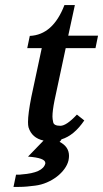

<svg xmlns="http://www.w3.org/2000/svg" viewBox="-20 -553 405 754"><path d="M238 -364 194 -158Q186 -118 186 -95Q186 -86 189 -72.5Q192 -59 217 -59Q241 -59 282 -103L311 -80Q271 -21 222 -6Q219 -3 219 -2Q219 -2 219 -2Q219 -2 219.5 -2.5Q220 -3 220 -3Q220 -3 220 -3Q220 -2 214 4Q251 23 251 59Q251 67 249 77Q245 94 233 110.5Q221 127 203.5 140.5Q186 154 164 163.5Q142 173 118 176Q102 178 86.5 179.5Q71 181 54 181H33L43 133Q45 133 52.5 133Q60 133 65 132Q149 126 158 89Q158 88 158 87Q158 67 90 62L151 -1Q105 -11 92 -53Q90 -61 90 -74Q90 -106 103 -172L144 -364H87L97 -412Q188 -416 233 -533H274L248 -413H365L355 -364Z"/></svg>

Font: New Athena Unicode
Style: Bold Italic
Weight: 700
Designer: J. Rusten 1997; rev. by R. Hancock 2001, 2002, rev. by D. Mastronarde 2002-2021
Foundry: Society for Classical Studies (formerly American Philological Association)
Version: Version 5.008